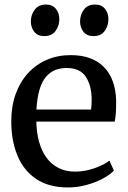

<svg xmlns="http://www.w3.org/2000/svg" viewBox="-20 -812 562 843"><path d="M278.5 11Q194.5 11 139.2 -26Q84 -63 56.8 -128.5Q29.5 -194 29.5 -279.5Q29.5 -345.5 48.8 -399Q68 -452.5 103 -490.8Q138 -529 185.8 -549.5Q233.5 -570 290.5 -570Q384 -570 435.5 -518.5Q487 -467 490 -370.5Q490 -340.5 488.8 -318Q487.5 -295.5 483.5 -278H139.5Q140.5 -230 151.5 -189.8Q162.5 -149.5 184 -120Q205.5 -90.5 237 -74.5Q268.5 -58.5 310 -58.5Q352 -58.5 395 -73.5Q438 -88.5 460.5 -107L480 -63Q462.5 -44.5 430.8 -27.5Q399 -10.5 359.2 0.2Q319.5 11 278.5 11ZM140 -331H380Q381 -339.5 381.8 -352Q382.5 -364.5 382.5 -374Q382.5 -435 357.2 -474.2Q332 -513.5 272 -513.5Q245.5 -513.5 222.5 -504.5Q199.5 -495.5 181.8 -474.5Q164 -453.5 153.5 -418.2Q143 -383 140 -331ZM173.5 -653.5Q145.5 -653.5 130.5 -672.5Q115.5 -691.5 115.5 -718Q115.5 -746.5 132.2 -769.2Q149 -792 181.5 -792H182.5Q210.5 -792 225.5 -773Q240.5 -754 240.5 -727.5Q240.5 -699 224 -676.2Q207.5 -653.5 174.5 -653.5ZM389.5 -653.5Q361.5 -653.5 346.5 -672.5Q331.5 -691.5 331.5 -718Q331.5 -746.5 348 -769.2Q364.5 -792 397 -792H398Q426.5 -792 441.2 -773Q456 -754 456 -727.5Q456 -699 439.8 -676.2Q423.5 -653.5 390.5 -653.5Z"/></svg>

Font: Merriweather Light 18pt
Style: Regular
Weight: 400
Version: Version 2.100